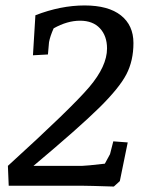

<svg xmlns="http://www.w3.org/2000/svg" viewBox="-20 -682 541 705"><path d="M110 -626Q203 -662 290.5 -662Q378 -662 424 -625.5Q470 -589 470 -524Q470 -459 444 -409Q418 -359 344.5 -286.5Q271 -214 103 -73H282Q295 -73 365 -81L384 -116L396 -163L449 -159L420 -17L398 3Q305 0 282 0H12L9 -73Q242 -285 307.5 -362Q373 -439 373 -504Q373 -550 347 -578Q321 -606 274 -606Q227 -606 177 -578Q164 -549 160 -527L156 -482L101 -479Z"/></svg>

Font: Andada SC
Style: Italic
Weight: 400
Italic angle: -8.29999°
Designer: Carolina Giovagnoli
Foundry: Carolina Giovagnoli
Version: Version 1.003